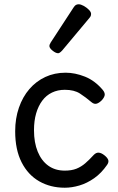

<svg xmlns="http://www.w3.org/2000/svg" viewBox="-20 -859 551 898"><path d="M283 19Q216 19 163.5 -11Q111 -41 81 -100Q51 -159 51 -245Q51 -305 68.5 -355.5Q86 -406 117.5 -442.5Q149 -479 192 -499Q235 -519 287 -519Q331 -519 377.5 -500.5Q424 -482 461 -438Q472 -424 469.5 -413Q467 -402 456 -390Q443 -377 431.5 -374Q420 -371 408 -381Q381 -404 354 -421.5Q327 -439 283 -439Q250 -439 223 -426Q196 -413 177.5 -388Q159 -363 149 -328.5Q139 -294 139 -250Q139 -192 156.5 -149.5Q174 -107 206 -84Q238 -61 283 -61Q315 -61 337.5 -70Q360 -79 379 -95.5Q398 -112 419 -135Q430 -146 442 -145Q454 -144 468 -133Q482 -122 486 -111.5Q490 -101 481 -88Q454 -49 420.5 -25.5Q387 -2 351.5 8.5Q316 19 283 19ZM252 -610Q241 -610 226 -622Q211 -634 211 -644Q211 -647 212 -650Q213 -653 217 -660L324 -824Q329 -832 334.5 -835.5Q340 -839 348 -839Q358 -839 371.5 -831.5Q385 -824 395.5 -813.5Q406 -803 406 -794Q406 -787 403.5 -782.5Q401 -778 394 -770L271 -623Q259 -610 252 -610Z"/></svg>

Font: Playwrite VN
Style: Regular
Weight: 400
Designer: Veronika Burian, José Scaglione
Foundry: TypeTogether
Version: Version 1.002